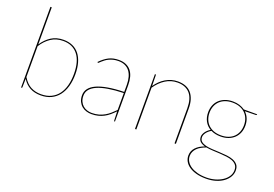

<svg xmlns="http://www.w3.org/2000/svg" viewBox="-119 -1071 2299 1610"><g transform="rotate(20 1031.0 -266.0)"><path d="M92 0V-720H104V-389Q136.5 -439 182.8 -468.5Q229 -498 292 -498Q337 -498 372.5 -482.2Q408 -466.5 432.2 -436Q456.5 -405.5 469.2 -361Q482 -316.5 482 -259Q482 -199.5 468 -150.5Q454 -101.5 427 -66.8Q400 -32 360 -13Q320 6 267.5 6Q213 6 172.2 -15.5Q131.5 -37 103.5 -82L102 -7Q102 -4.5 101 -2.2Q100 0 96 0ZM292 -488Q230 -488 183.8 -457.2Q137.5 -426.5 104 -373V-97.5Q136 -46 176 -25Q216 -4 267 -4Q319 -4 357.2 -22.8Q395.5 -41.5 420.5 -75.2Q445.5 -109 457.8 -155.5Q470 -202 470 -258Q470 -370.5 423.2 -429.2Q376.5 -488 292 -488Z M927.5 0Q920.5 0 920.5 -8L917.5 -87.5Q896.5 -65.5 875.5 -47.8Q854.5 -30 831 -17.8Q807.5 -5.5 780.5 1.2Q753.5 8 720.5 8Q698.5 8 676 1.2Q653.5 -5.5 635.5 -20.2Q617.5 -35 606 -58.2Q594.5 -81.5 594.5 -115Q594.5 -148 614 -174.2Q633.5 -200.5 673.2 -219Q713 -237.5 773.8 -248.2Q834.5 -259 917.5 -261V-324Q917.5 -362.5 909 -393Q900.5 -423.5 884 -444.5Q867.5 -465.5 842.5 -476.8Q817.5 -488 784.5 -488Q758.5 -488 737.5 -482.5Q716.5 -477 700 -469Q683.5 -461 671.2 -451.5Q659 -442 650 -434Q641 -426 635.5 -420.5Q630 -415 627.5 -415Q625.5 -415 622.5 -418L620.5 -420Q656.5 -458 695 -478Q733.5 -498 784.5 -498Q822 -498 849.2 -486Q876.5 -474 894.5 -451.5Q912.5 -429 921 -396.8Q929.5 -364.5 929.5 -324V0ZM720.5 -2Q755 -2 783 -10Q811 -18 834.5 -31.5Q858 -45 878.2 -62.8Q898.5 -80.5 917.5 -100V-251Q760 -246 683.2 -211.8Q606.5 -177.5 606.5 -115Q606.5 -85.5 616.2 -64.2Q626 -43 642 -29.2Q658 -15.5 678.5 -8.8Q699 -2 720.5 -2Z M1108.5 0V-490H1111.5Q1118.5 -490 1118.5 -482L1120 -387.5Q1137 -412.5 1158.2 -433Q1179.5 -453.5 1204 -468Q1228.5 -482.5 1255.5 -490.2Q1282.5 -498 1311.5 -498Q1393 -498 1433.2 -449.5Q1473.5 -401 1473.5 -314V0H1461.5V-314Q1461.5 -355 1452.5 -387.2Q1443.5 -419.5 1424.8 -442Q1406 -464.5 1377.8 -476.2Q1349.5 -488 1311.5 -488Q1254 -488 1205.5 -457.2Q1157 -426.5 1120.5 -372.5V0Z M1803 -498Q1835.5 -498 1862.2 -489.5Q1889 -481 1910 -466H2029V-464Q2029 -461 2026.5 -459Q2024 -457 2021 -457L1923 -455Q1945.5 -434 1957.2 -405.5Q1969 -377 1969 -342Q1969 -307 1957.2 -278.2Q1945.5 -249.5 1923.8 -229Q1902 -208.5 1871.5 -197.2Q1841 -186 1803 -186Q1754 -186 1717 -204.5Q1704.5 -197.5 1694 -188.5Q1683.5 -179.5 1676 -169.5Q1668.5 -159.5 1664.2 -149Q1660 -138.5 1660 -129Q1660 -104 1675.5 -90.8Q1691 -77.5 1716.5 -71Q1742 -64.5 1774.5 -62.8Q1807 -61 1841 -59.5Q1875 -58 1907.5 -54.5Q1940 -51 1965.5 -40.8Q1991 -30.5 2006.5 -11.8Q2022 7 2022 39Q2022 68.5 2006.8 95.2Q1991.5 122 1963.8 142.8Q1936 163.5 1896.8 175.8Q1857.5 188 1809 188Q1759.5 188 1721.5 177.5Q1683.5 167 1657.5 149Q1631.5 131 1618.2 107Q1605 83 1605 56Q1605 14 1633.5 -16.2Q1662 -46.5 1710.5 -63Q1682.5 -70 1665.8 -85.2Q1649 -100.5 1649 -129Q1649 -139 1653.2 -150Q1657.5 -161 1665 -171.8Q1672.5 -182.5 1683.2 -192.2Q1694 -202 1707.5 -209.5Q1673.5 -229.5 1655.2 -263.5Q1637 -297.5 1637 -342Q1637 -376.5 1648.5 -405.2Q1660 -434 1681.8 -454.5Q1703.5 -475 1734 -486.5Q1764.5 -498 1803 -498ZM2011 39Q2011 11 1997.2 -5.8Q1983.5 -22.5 1960.5 -31.8Q1937.5 -41 1908 -44.5Q1878.5 -48 1846.5 -49.8Q1814.5 -51.5 1783 -53Q1751.5 -54.5 1725 -59.5Q1701.5 -51 1681.5 -40Q1661.5 -29 1647.2 -14.5Q1633 0 1625 17.5Q1617 35 1617 56Q1617 81.5 1630.5 103.8Q1644 126 1668.8 142.5Q1693.5 159 1729 168.5Q1764.5 178 1809 178Q1848.5 178 1885 167.8Q1921.5 157.5 1949.5 139.2Q1977.5 121 1994.2 95.5Q2011 70 2011 39ZM1803 -196Q1839.5 -196 1868 -206.5Q1896.5 -217 1916.2 -236.2Q1936 -255.5 1946.5 -282.5Q1957 -309.5 1957 -342Q1957 -374.5 1946.2 -401.5Q1935.5 -428.5 1915.5 -447.8Q1895.5 -467 1867 -477.5Q1838.5 -488 1803 -488Q1767.5 -488 1739 -477.5Q1710.5 -467 1690.5 -447.8Q1670.5 -428.5 1659.8 -401.5Q1649 -374.5 1649 -342Q1649 -309.5 1659.8 -282.5Q1670.5 -255.5 1690.5 -236.2Q1710.5 -217 1739 -206.5Q1767.5 -196 1803 -196Z"/></g></svg>

Font: Lato Hairline
Style: Regular
Weight: 100
Designer: Lukasz Dziedzic
Foundry: tyPoland Lukasz Dziedzic
Version: Version 2.007; 2014-02-27